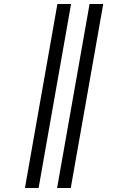

<svg xmlns="http://www.w3.org/2000/svg" viewBox="-20 -745 640 955"><path d="M333.5 -725 172 190H104L265.5 -725ZM493.5 -725 332 190H264L425.5 -725Z"/></svg>

Font: JuliaMono
Style: Italic
Weight: 400
Italic angle: -9°
Monospace: yes
Designer: cormullion
Foundry: corm
Version: Version 0.057; ttfautohint (v1.8.4)